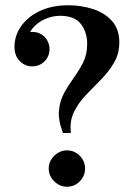

<svg xmlns="http://www.w3.org/2000/svg" viewBox="-20 -699 508 729"><path d="M219 -194Q200 -244 204 -281Q208 -318 224 -347Q240 -376 260 -403.5Q280 -431 295.5 -461.5Q311 -492 311 -532Q311 -577 287 -608Q263 -639 208 -639Q179 -639 150.5 -626.5Q122 -614 103 -590.5Q84 -567 82 -532L35 -521Q35 -564 60.5 -600Q86 -636 132 -657.5Q178 -679 240 -679Q289 -679 333.5 -664.5Q378 -650 405.5 -619Q433 -588 433 -538Q433 -495 413 -461Q393 -427 364 -397.5Q335 -368 306.5 -338.5Q278 -309 261 -274Q244 -239 249 -194ZM234 10Q207 10 186 -10.5Q165 -31 165 -59Q165 -87 186 -107.5Q207 -128 234 -128Q263 -128 283 -107.5Q303 -87 303 -59Q303 -31 283 -10.5Q263 10 234 10ZM102 -447Q75 -447 55 -467Q35 -487 35 -521L91 -577Q115 -580 132 -571.5Q149 -563 158.5 -547Q168 -531 168 -513Q168 -485 149 -466Q130 -447 102 -447Z"/></svg>

Font: Brygada 1918 SemiBold
Style: Regular
Weight: 600
Designer: Mateusz Machalski | Borys Kosmynka | Przemek Hoffer
Foundry: NIEPODLEGLA 2018
Version: Version 3.006